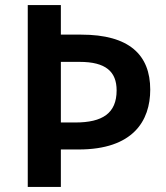

<svg xmlns="http://www.w3.org/2000/svg" viewBox="-20 -734 653 754"><path d="M570 -382C570 -519 487 -598 299 -598H219V-714H89V0H219V-147H289C502 -147 570 -259 570 -382ZM276 -253H219V-491H293C395 -491 438 -453 438 -379C438 -289 382 -253 276 -253Z"/></svg>

Font: Noto Sans Khmer UI SemiBold
Style: Regular
Weight: 600
Designer: Danh Hong and the Monotype Design Team
Foundry: Monotype Imaging Inc.
Version: Version 2.002